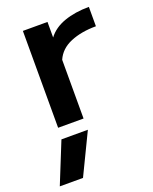

<svg xmlns="http://www.w3.org/2000/svg" viewBox="-165 -557 711 894"><g transform="rotate(-20 190.5 -110.5)"><path d="M60 -480H182V-403Q211 -442 264.5 -461Q318 -480 387 -480V-384Q314 -384 260.5 -361.5Q207 -339 186 -291V0H60ZM56 56H187L89 259H-26Z"/></g></svg>

Font: Prompt Medium
Style: Regular
Weight: 500
Designer: Katatrad Team
Foundry: CadsonDemak
Version: Version 1.000